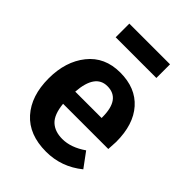

<svg xmlns="http://www.w3.org/2000/svg" viewBox="-221 -868 994 994"><g transform="rotate(45 276.0 -371.0)"><path d="M431 -758V-658H133V-758ZM518 -277Q518 -267 515 -222H184Q191 -150 223 -120Q255 -90 310 -90Q373 -90 439 -136L498 -56Q409 16 297 16Q172 16 105 -59Q38 -134 38 -262Q38 -386 102 -466Q166 -546 279 -546Q392 -546 455 -475Q518 -404 518 -277ZM377 -311V-317Q377 -449 282 -449Q194 -449 184 -311Z"/></g></svg>

Font: FiraGO SemiBold
Style: Regular
Weight: 600
Designer: bBox Type
Foundry: bBox Type GmbH
Version: Version 1.001;PS 001.001;hotconv 1.0.88;makeotf.lib2.5.64775